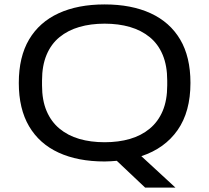

<svg xmlns="http://www.w3.org/2000/svg" viewBox="-20 -718 946 868"><path d="M636 130 508 9Q495 10 481 11Q467 12 453 12Q332 12 245 -28Q158 -68 111.5 -147Q65 -226 65 -343Q65 -461 111.5 -539.5Q158 -618 245 -658Q332 -698 453 -698Q574 -698 661 -658Q748 -618 794.5 -539.5Q841 -461 841 -343Q841 -213 783 -130Q725 -47 619 -12L773 130ZM453 -75Q516 -75 567.5 -90Q619 -105 657 -136.5Q695 -168 715.5 -216.5Q736 -265 736 -332V-354Q736 -421 715.5 -470Q695 -519 657 -550Q619 -581 567.5 -596Q516 -611 453 -611Q390 -611 338.5 -596Q287 -581 249 -550Q211 -519 190.5 -470Q170 -421 170 -354V-332Q170 -265 190.5 -216.5Q211 -168 249 -136.5Q287 -105 338.5 -90Q390 -75 453 -75Z"/></svg>

Font: Archivo SemiExpanded
Style: Regular
Weight: 400
Width: 6
Designer: Hector Gatti
Foundry: Omnibus-Type
Version: Version 2.001